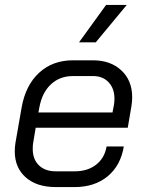

<svg xmlns="http://www.w3.org/2000/svg" viewBox="-20 -752 592 780"><path d="M40 -137Q40 -155 43 -173L68 -316Q84 -406 139 -456.5Q194 -507 276 -507H358Q429 -507 473 -466Q517 -425 517 -357Q517 -339 514 -321L499 -233H125L115 -173Q113 -164 113 -147Q113 -105 138 -80.5Q163 -56 207 -56H283Q336 -56 370.5 -83Q405 -110 413 -157H483Q470 -79 417 -35.5Q364 8 283 8H207Q129 8 84.5 -31.5Q40 -71 40 -137ZM437 -295 442 -321Q445 -336 445 -351Q445 -392 421.5 -417.5Q398 -443 358 -443H276Q223 -443 187 -409.5Q151 -376 140 -316L136 -295ZM411 -732H495L369 -580H301Z"/></svg>

Font: Bai Jamjuree
Style: Italic
Weight: 400
Italic angle: -10°
Version: Version 1.000; ttfautohint (v1.6)